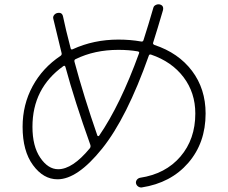

<svg xmlns="http://www.w3.org/2000/svg" viewBox="-20 -820 1040 875"><path d="M268.6 -518.6Q127.9 -418 127.9 -242.2Q127.9 -153.3 163.6 -101.1Q199.2 -48.8 245.1 -48.8Q310.5 -48.8 389.6 -144.5Q394.5 -151.4 391.6 -160.2Q320.3 -359.4 278.3 -514.6Q275.4 -523.4 268.6 -518.6ZM519.5 -592.8Q411.1 -592.8 325.2 -550.8Q317.4 -547.9 319.3 -539.1Q362.3 -378.9 423.8 -202.1Q424.8 -200.2 427.2 -199.7Q429.7 -199.2 431.6 -201.2Q528.3 -341.8 613.3 -576.2Q617.2 -584 607.4 -585.9Q567.4 -592.8 519.5 -592.8ZM242.2 -2.9Q177.7 -2.9 130.4 -67.4Q83 -131.8 83 -242.2Q83 -342.8 128.4 -426.8Q173.8 -510.7 255.9 -565.4Q262.7 -570.3 260.7 -578.1Q249 -624 222.7 -735.4Q220.7 -744.1 226.6 -751.5Q232.4 -758.8 241.2 -760.7Q263.7 -765.6 267.6 -743.2Q278.3 -690.4 301.8 -600.6Q303.7 -591.8 311.5 -595.7Q407.2 -639.6 519.5 -639.6Q574.2 -639.6 623 -630.9Q630.9 -628.9 633.8 -636.7Q656.2 -706.1 678.7 -784.2Q680.7 -793 689.9 -797.4Q699.2 -801.8 708 -799.8Q727.5 -794.9 722.7 -773.4Q697.3 -686.5 677.7 -625Q675.8 -619.1 683.6 -615.2Q793 -579.1 855 -497.1Q917 -415 917 -302.7Q917 -168.9 837.9 -77.6Q758.8 13.7 626 34.2Q617.2 35.2 609.4 29.8Q601.6 24.4 599.6 14.6Q598.6 5.9 604 -1Q609.4 -7.8 618.2 -9.8Q734.4 -27.3 802.2 -106.4Q870.1 -185.5 870.1 -302.7Q870.1 -397.5 816.4 -468.3Q762.7 -539.1 668 -571.3Q660.2 -573.2 658.2 -566.4Q557.6 -282.2 445.3 -142.6Q333 -2.9 242.2 -2.9Z"/></svg>

Font: Rounded Mgen+ 1mn light
Style: Regular
Weight: 200
Designer: [Source Han Sans]
Ryoko NISHIZUKA  (kana & ideographs); Paul D. Hunt (Latin, Greek & Cyrillic); Wenlong ZHANG  (bopomofo
Version: Version 1.059.20150602